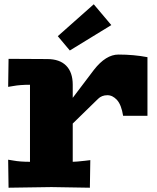

<svg xmlns="http://www.w3.org/2000/svg" viewBox="-20 -876 732 897"><path d="M306.2 -640.1 250 -707 418 -856 500 -758.8ZM668.9 -608.9V-335H555.2Q546.9 -386.7 526.6 -408.9Q506.3 -431.2 481.9 -431.2Q455.1 -431.2 438 -414.1L319.8 -298.8V-120.1Q335 -120.1 377.9 -125L401.9 -127.9L399.9 1L220.2 -2L20 1L18.1 -129.9L42 -126Q73.2 -120.1 120.1 -120.1V-480Q73.2 -480 42 -474.1L18.1 -470.2L20 -601.1L200.2 -600.1Q258.8 -600.1 289.3 -569.1Q319.8 -538.1 319.8 -480V-418.9L418.9 -549.8Q474.6 -621.1 533.2 -621.1Q605 -621.1 668.9 -608.9Z"/></svg>

Font: Zantroke
Style: Regular
Weight: 500
Foundry: gluk
Version: Version 0.36